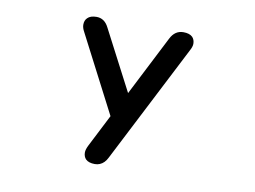

<svg xmlns="http://www.w3.org/2000/svg" viewBox="-72 -613 1144 861"><g transform="rotate(10 500.0 -182.5)"><path d="M408.2 143.6Q380.4 143.6 366.7 130.4Q355.5 118.7 355.5 99.6Q355.5 86.9 365.2 67.4L440.4 -80.1L258.8 -431.2Q249 -448.7 249 -462.9Q249 -482.9 260.7 -494.1Q273.9 -507.8 301.8 -507.8Q338.4 -507.8 357.4 -469.7Q428.7 -333 500 -195.8L638.7 -467.8Q658.7 -507.8 697.3 -507.8Q725.1 -507.8 738.8 -494.6Q750 -482.9 750 -463.9Q750 -450.7 739.3 -431.6L464.8 104.5Q452.1 130.4 430.7 139.2Q420.4 143.6 408.2 143.6Z"/></g></svg>

Font: YuPearl-SemiBold
Style: SemiBold
Weight: 600
Designer: Max Yao
Foundry: Max-Everyday
Version: Version 1.011; ttfautohint (v1.8.3)